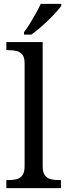

<svg xmlns="http://www.w3.org/2000/svg" viewBox="-20 -979 350 999"><path d="M13 0V-42H26Q49 -42 67.5 -47Q86 -52 97 -67.5Q108 -83 108 -114V-650Q108 -680 96.5 -694.5Q85 -709 66.5 -713.5Q48 -718 26 -718H13V-760H202V-114Q202 -83 213 -67.5Q224 -52 243 -47Q262 -42 284 -42H297V0ZM105 -812Q120 -831 136 -857Q152 -883 167 -910Q182 -937 192 -959H299V-949Q290 -936 272 -916Q254 -896 231.5 -874Q209 -852 186 -832.5Q163 -813 143 -799H105Z"/></svg>

Font: Noto Serif Tamil
Style: Italic
Weight: 400
Italic angle: -12°
Designer: Indian Type Foundry, Tom Grace, and the Monotype Design Team
Foundry: Monotype Imaging Inc.
Version: Version 2.003